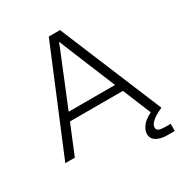

<svg xmlns="http://www.w3.org/2000/svg" viewBox="-203 -875 1120 1187"><g transform="rotate(-30 357.0 -281.5)"><path d="M14 0 317 -729H397L700 0H632L546 -209H168L82 0ZM323 -588 191 -265H522L389 -588Q381 -608 372.5 -628Q364 -648 356 -670Q348 -648 339.5 -628Q331 -608 323 -588ZM648 166Q601 166 571 148.5Q541 131 541 97Q541 66 568.5 34.5Q596 3 673 -28L700 0Q649 23 625.5 44Q602 65 602 85Q602 102 617 108.5Q632 115 661 115H700V166Z"/></g></svg>

Font: BDO Grotesk Light
Style: Regular
Weight: 300
Designer: Deni Anggara
Foundry: Lokal Container
Version: Version 2.000